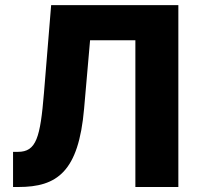

<svg xmlns="http://www.w3.org/2000/svg" viewBox="-20 -748 790 768"><path d="M32.2 0H53.7C208.5 0 294.4 -61 316.4 -313.5L340.3 -586.9H521.5V0H693.4V-727.5H184.6L155.8 -375.5C141.1 -198.2 125.5 -140.6 51.8 -140.6H32.2Z"/></svg>

Font: Inter ExtraBold
Style: Regular
Weight: 800
Designer: Rasmus Andersson
Foundry: rsms
Version: Version 4.001;git-9221beed3